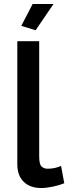

<svg xmlns="http://www.w3.org/2000/svg" viewBox="-20 -937 343 965"><path d="M67 -730H177V-151Q177 -111 189 -100Q201 -89 219 -89Q239 -89 256.5 -93Q274 -97 287 -103L303 -16Q279 -6 246 1Q213 8 187 8Q131 8 99 -23.5Q67 -55 67 -111ZM159 -785 87 -807 144 -917H249Z"/></svg>

Font: Raleway Thin SemiBold
Style: Regular
Weight: 600
Version: Version 4.026